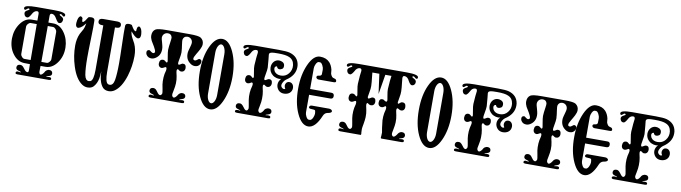

<svg xmlns="http://www.w3.org/2000/svg" viewBox="-34 -1332 6948 1960"><g transform="rotate(10 3439.5 -352.0)"><path d="M591 -351C590 -408 574 -460 542 -505C510 -550 471 -573 426 -573H375V-642C375 -657 380 -666 391 -667C408 -668 422 -660 435 -642C451 -617 465 -587 484 -587C499 -587 510 -595 515 -612C517 -617 518 -622 518 -626C518 -637 512 -647 500 -654L479 -666C472 -673 473 -677 483 -680C494 -683 509 -660 516 -660C526 -660 531 -666 531 -677C531 -698 491 -708 410 -708H226C145 -708 105 -698 105 -677C105 -666 110 -660 120 -660C127 -660 143 -683 154 -680C163 -677 165 -673 158 -666L136 -654C124 -647 118 -637 118 -626C118 -622 119 -617 121 -612C127 -595 138 -587 153 -587C172 -587 186 -617 201 -642C214 -660 229 -668 246 -667C256 -666 261 -657 261 -642V-573H202C157 -573 118 -550 86 -505C54 -460 38 -408 37 -351C36 -288 52 -235 85 -191C118 -147 158 -124 204 -123C213 -122 232 -122 263 -122L264 -59C264 -44 260 -37 252 -37C239 -37 227 -46 215 -64C204 -80 194 -90 185 -94C180 -97 174 -98 168 -98C147 -98 136 -89 133 -72C130 -54 139 -42 158 -37C178 -32 188 -28 187 -23C176 -23 166 -24 155 -27C138 -26 132 -19 135 -6C136 0 143 3 154 3H482C493 3 500 0 502 -6C505 -19 498 -26 481 -27C466 -26 455 -24 449 -23C448 -28 458 -32 477 -37C497 -42 506 -54 503 -72C500 -89 489 -98 468 -98C462 -98 456 -97 451 -94C442 -90 435 -85 430 -78L422 -64C409 -45 398 -36 388 -36C381 -36 375 -44 372 -59L373 -123H424C470 -123 509 -145 542 -190C575 -235 592 -288 591 -351ZM470 -208C470 -200 466 -191 458 -182C449 -171 440 -165 429 -165H374C374 -326 374 -450 375 -537H429C450 -537 470 -510 470 -494ZM199 -165C188 -165 179 -171 170 -182C162 -191 158 -200 158 -208V-494C158 -510 178 -537 199 -537H261C262 -306 263 -182 263 -165Z M1329 -623C1326 -660 1316 -683 1301 -692C1292 -697 1284 -693 1277 -679C1274 -664 1272 -653 1273 -646C1272 -642 1269 -640 1266 -640C1261 -640 1253 -645 1244 -656C1232 -673 1224 -686 1220 -694C1216 -699 1206 -702 1189 -702C1164 -702 1152 -693 1152 -674C1151 -637 1151 -576 1154 -493C1157 -394 1158 -327 1158 -291C1158 -213 1154 -154 1147 -113C1140 -75 1124 -56 1101 -56C1096 -56 1090 -57 1085 -59C1064 -67 1053 -108 1053 -182V-642H1068C1095 -642 1109 -653 1109 -674C1109 -695 1095 -706 1068 -706H918C891 -706 877 -695 877 -674C877 -653 891 -642 918 -642H932L933 -182C933 -108 922 -67 901 -59C895 -57 889 -56 884 -56C861 -56 846 -75 839 -113C832 -154 828 -213 828 -291C828 -327 829 -394 832 -493C835 -576 835 -637 834 -674C833 -693 821 -702 797 -702C780 -702 769 -699 766 -694L741 -656C732 -645 725 -640 719 -640C716 -640 714 -642 713 -646C710 -659 710 -669 711 -675C707 -686 693 -697 684 -692C669 -683 660 -660 657 -623C655 -602 658 -588 666 -580C672 -573 680 -571 690 -574C701 -577 714 -585 728 -598C736 -606 746 -617 758 -632C752 -600 746 -579 740 -568L710 -514C693 -477 685 -435 685 -389C685 -318 696 -248 718 -179C744 -96 780 -38 827 -7C844 4 862 10 883 10C910 10 930 2 944 -13C965 -36 979 -65 986 -102C989 -119 992 -145 993 -178C995 -101 1011 -46 1041 -13C1056 2 1076 10 1102 10C1123 10 1142 4 1159 -7C1206 -38 1242 -96 1268 -179C1289 -248 1300 -318 1300 -389C1300 -435 1292 -477 1275 -514C1266 -532 1256 -550 1246 -568C1234 -591 1228 -612 1227 -632C1256 -597 1278 -578 1295 -574C1315 -569 1332 -582 1329 -623Z M1975 -423C1980 -431 1983 -439 1983 -448C1983 -459 1978 -467 1969 -472C1964 -474 1960 -475 1957 -475C1948 -475 1931 -452 1915 -452C1902 -452 1896 -458 1896 -469C1896 -478 1903 -495 1917 -518C1938 -554 1965 -594 1965 -629C1965 -656 1954 -677 1932 -692C1917 -702 1878 -707 1817 -707H1578C1517 -707 1478 -702 1463 -692C1442 -678 1432 -656 1432 -626C1432 -609 1437 -591 1446 -573C1446 -572 1457 -554 1479 -518C1492 -495 1499 -478 1499 -469C1499 -458 1493 -452 1481 -452C1465 -452 1447 -475 1439 -475C1435 -475 1431 -474 1426 -472C1417 -467 1413 -459 1413 -448C1413 -439 1415 -431 1420 -423C1432 -404 1450 -395 1473 -395C1490 -395 1506 -401 1522 -413C1556 -438 1570 -474 1565 -523C1564 -532 1560 -550 1553 -575C1546 -598 1542 -614 1542 -622C1542 -657 1569 -678 1598 -677C1621 -677 1635 -665 1640 -642C1641 -635 1640 -619 1636 -594C1631 -563 1628 -535 1627 -511C1627 -494 1630 -472 1635 -444C1640 -417 1643 -400 1643 -395C1643 -386 1640 -381 1634 -381C1629 -380 1613 -401 1600 -402C1573 -404 1559 -390 1558 -360C1557 -333 1574 -317 1594 -317C1611 -318 1628 -336 1635 -333C1644 -331 1646 -320 1643 -299L1634 -262C1630 -239 1628 -214 1629 -187C1629 -167 1633 -141 1640 -109C1645 -82 1647 -67 1646 -62C1641 -48 1634 -41 1626 -41C1616 -41 1605 -49 1594 -66C1583 -83 1573 -93 1564 -97C1558 -100 1552 -101 1547 -101C1526 -101 1515 -92 1512 -75C1509 -58 1518 -46 1537 -41C1557 -36 1566 -31 1565 -26C1554 -26 1544 -27 1534 -30C1517 -29 1510 -22 1513 -9C1514 -3 1521 0 1533 0H1860C1872 0 1879 -3 1880 -9C1883 -22 1877 -29 1860 -30C1844 -29 1833 -27 1828 -26C1827 -31 1836 -36 1855 -41C1875 -46 1884 -58 1882 -75C1879 -92 1868 -101 1847 -101C1841 -101 1835 -100 1829 -97C1821 -93 1814 -88 1809 -81L1800 -67C1788 -50 1777 -41 1768 -41C1759 -41 1753 -48 1748 -62C1746 -67 1748 -82 1754 -109C1761 -141 1764 -167 1765 -187C1766 -214 1764 -239 1759 -262L1751 -299C1747 -320 1749 -331 1758 -333C1765 -336 1775 -317 1795 -316C1815 -315 1836 -329 1835 -360C1834 -387 1822 -400 1797 -398C1789 -397 1768 -378 1759 -381C1754 -382 1751 -387 1751 -396C1751 -401 1753 -417 1758 -444C1763 -471 1766 -492 1766 -509C1765 -533 1762 -560 1757 -591C1754 -616 1752 -631 1753 -638C1758 -663 1773 -676 1798 -677C1826 -678 1853 -657 1853 -622C1853 -614 1850 -598 1843 -575C1836 -550 1831 -532 1830 -523C1825 -474 1840 -438 1874 -413C1889 -401 1906 -395 1923 -395C1946 -395 1964 -404 1975 -423Z M2322 -352C2322 -453 2305 -539 2272 -610C2239 -681 2200 -717 2153 -717C2106 -717 2066 -681 2033 -610C2000 -539 1984 -453 1984 -352C1984 -251 2000 -165 2033 -94C2066 -23 2106 13 2153 13C2200 13 2239 -23 2272 -94C2305 -165 2322 -251 2322 -352ZM2200 -143C2200 -91 2178 -50 2153 -50C2128 -50 2106 -91 2106 -143V-567C2106 -619 2128 -660 2153 -660C2178 -660 2200 -619 2200 -567Z M2956 -587C2948 -644 2914 -681 2855 -698C2833 -704 2796 -707 2743 -707H2499C2419 -707 2379 -697 2379 -676C2379 -665 2384 -660 2394 -660C2401 -660 2416 -682 2427 -679C2437 -677 2438 -672 2431 -665L2410 -653C2398 -646 2392 -637 2392 -626C2392 -621 2393 -617 2395 -612C2400 -596 2411 -588 2426 -588C2445 -588 2458 -617 2473 -642C2484 -659 2500 -667 2519 -666C2529 -665 2534 -657 2534 -641C2534 -636 2532 -620 2528 -591C2525 -562 2523 -535 2522 -508C2521 -491 2524 -469 2529 -442C2534 -415 2537 -398 2537 -392C2537 -383 2534 -379 2529 -378C2522 -378 2508 -399 2495 -400C2468 -402 2454 -388 2453 -358C2452 -331 2468 -315 2489 -316C2506 -316 2522 -334 2529 -331C2538 -329 2541 -318 2537 -298L2528 -260C2524 -238 2522 -213 2523 -186C2524 -166 2527 -140 2534 -108C2539 -82 2541 -67 2540 -62C2535 -47 2529 -40 2520 -40C2511 -40 2500 -49 2488 -67C2465 -99 2453 -100 2442 -100C2421 -100 2410 -92 2407 -75C2404 -57 2413 -45 2432 -40C2451 -35 2461 -31 2460 -26L2449 -28C2442 -29 2435 -30 2429 -29C2412 -28 2405 -21 2408 -9C2410 -3 2417 0 2428 0H2754C2765 0 2772 -3 2773 -9C2776 -21 2770 -28 2753 -29C2747 -30 2740 -29 2733 -28L2721 -26C2721 -31 2731 -35 2750 -40C2769 -45 2778 -57 2775 -75C2772 -92 2761 -100 2740 -100C2734 -100 2728 -99 2723 -96C2714 -93 2707 -88 2702 -81L2694 -67C2682 -49 2671 -40 2661 -40C2653 -40 2646 -47 2641 -62C2640 -67 2642 -82 2648 -108C2655 -140 2658 -166 2658 -186C2659 -213 2657 -238 2653 -260L2645 -298C2641 -318 2643 -329 2652 -331C2659 -334 2669 -315 2689 -314C2709 -313 2729 -327 2729 -358C2728 -385 2716 -398 2691 -395C2683 -395 2662 -377 2653 -378C2648 -379 2645 -385 2645 -394C2645 -400 2647 -416 2652 -443C2657 -470 2660 -491 2660 -508C2655 -575 2651 -620 2648 -641C2647 -655 2656 -664 2677 -667C2686 -669 2707 -670 2740 -670C2793 -670 2832 -665 2855 -654C2887 -641 2905 -616 2910 -579C2914 -546 2906 -516 2885 -490C2865 -465 2838 -452 2805 -452C2773 -452 2750 -463 2736 -485C2731 -496 2728 -505 2728 -513C2728 -528 2736 -536 2751 -538C2756 -521 2766 -513 2780 -513C2789 -513 2799 -516 2809 -523C2817 -528 2821 -538 2821 -554C2821 -571 2813 -584 2798 -592C2786 -598 2774 -601 2762 -601C2718 -601 2688 -562 2688 -518C2688 -486 2701 -460 2726 -440C2729 -437 2736 -432 2747 -427C2763 -420 2778 -416 2793 -416C2801 -416 2809 -417 2816 -420C2797 -400 2788 -379 2788 -357C2788 -335 2796 -315 2812 -298C2827 -283 2846 -276 2868 -276C2915 -276 2950 -304 2950 -348C2950 -377 2932 -402 2904 -402C2889 -402 2878 -396 2871 -385C2866 -377 2863 -368 2863 -359C2863 -348 2867 -337 2874 -327C2870 -324 2866 -322 2861 -322C2852 -322 2843 -327 2834 -338C2830 -343 2828 -349 2828 -356C2828 -379 2848 -408 2865 -420C2926 -459 2957 -508 2957 -567C2957 -574 2957 -580 2956 -587Z M3383 -182C3384 -195 3366 -205 3351 -205H3169C3154 -205 3145 -193 3145 -184C3146 -175 3154 -170 3168 -170C3195 -170 3209 -167 3212 -162C3215 -153 3217 -142 3217 -127C3216 -114 3212 -99 3205 -84C3196 -67 3186 -58 3176 -58H3164C3154 -58 3145 -67 3136 -84C3128 -99 3124 -114 3124 -127V-309H3345C3364 -309 3374 -319 3374 -339C3374 -359 3364 -369 3345 -369H3124V-586C3124 -599 3128 -613 3136 -630C3145 -647 3154 -655 3164 -655H3176C3186 -655 3195 -647 3204 -630C3213 -613 3217 -599 3217 -586L3216 -537C3214 -526 3204 -519 3186 -518C3173 -517 3166 -511 3166 -500C3166 -489 3179 -479 3191 -479H3348C3364 -479 3372 -483 3372 -492C3372 -507 3364 -515 3348 -518C3337 -520 3329 -524 3324 -530C3321 -533 3318 -538 3314 -545L3308 -560L3304 -600C3297 -630 3285 -654 3268 -673C3244 -699 3211 -712 3168 -712C3123 -712 3084 -676 3051 -603C3019 -531 3003 -449 3003 -356C3002 -255 3018 -169 3051 -97C3084 -25 3124 11 3170 11C3219 11 3262 -33 3299 -122C3308 -143 3322 -156 3342 -159C3369 -163 3382 -171 3383 -182Z M4172 -660C4183 -660 4188 -665 4188 -676C4188 -697 4148 -707 4067 -707H3572C3491 -707 3451 -697 3451 -676C3451 -665 3456 -660 3466 -660C3473 -660 3489 -682 3500 -679C3509 -677 3511 -672 3504 -665L3482 -653C3470 -646 3464 -636 3464 -625C3464 -621 3465 -616 3467 -611C3473 -595 3484 -587 3499 -587C3516 -587 3532 -615 3547 -642C3560 -659 3574 -667 3591 -666C3602 -665 3607 -657 3607 -641C3607 -636 3605 -620 3601 -592C3598 -562 3596 -534 3595 -507C3594 -490 3597 -468 3602 -440C3607 -413 3610 -396 3610 -391C3610 -382 3607 -377 3602 -377C3595 -377 3581 -398 3568 -398C3541 -401 3527 -387 3526 -357C3525 -330 3541 -314 3561 -314C3578 -314 3595 -331 3602 -330C3611 -328 3613 -317 3610 -296L3601 -258C3597 -236 3595 -211 3596 -183C3597 -164 3600 -138 3607 -106C3612 -79 3614 -64 3613 -59C3608 -45 3602 -38 3593 -38C3583 -38 3572 -46 3561 -63C3550 -80 3540 -90 3531 -94C3526 -97 3520 -98 3514 -98C3493 -98 3482 -89 3479 -72C3476 -54 3485 -42 3504 -37C3523 -32 3533 -28 3533 -23L3522 -25C3514 -26 3507 -27 3501 -27C3484 -26 3478 -19 3481 -6C3482 0 3489 3 3500 3C3641 3 3711 3 3711 3C3716 3 3718 0 3718 -7C3718 -8 3714 -39 3715 -59C3715 -66 3718 -84 3723 -111C3728 -138 3731 -162 3732 -183C3733 -211 3731 -236 3726 -258L3718 -296C3714 -317 3717 -328 3726 -330C3731 -331 3743 -313 3762 -313C3782 -312 3803 -325 3802 -357C3801 -384 3789 -397 3764 -394C3756 -394 3735 -374 3726 -377C3721 -378 3718 -384 3718 -393C3718 -398 3721 -414 3726 -441C3731 -468 3734 -490 3733 -507C3732 -534 3730 -562 3726 -592C3723 -620 3721 -636 3721 -641V-645H3793L3821 -440L3855 -645H3918V-641C3918 -636 3916 -620 3912 -592C3909 -562 3907 -534 3906 -507C3905 -490 3908 -468 3913 -441C3918 -414 3921 -398 3921 -393C3921 -384 3918 -378 3913 -377C3908 -376 3902 -378 3893 -384C3884 -391 3878 -394 3875 -394C3850 -397 3837 -384 3837 -357C3836 -341 3841 -329 3850 -321C3857 -315 3866 -312 3877 -313C3896 -313 3906 -331 3913 -330C3922 -328 3924 -317 3921 -296L3912 -258C3908 -236 3906 -211 3907 -183C3913 -124 3919 -82 3924 -59C3925 -39 3921 -8 3921 -7C3921 0 3923 3 3928 3H4138C4150 3 4157 0 4158 -6C4161 -19 4155 -26 4138 -27C4131 -27 4124 -26 4117 -25L4106 -23C4105 -28 4115 -32 4134 -37C4153 -42 4162 -54 4160 -72C4157 -89 4146 -98 4125 -98C4119 -98 4113 -97 4107 -94C4099 -90 4092 -85 4087 -78L4078 -64C4066 -47 4055 -38 4046 -38C4037 -38 4031 -45 4026 -59C4024 -64 4026 -79 4032 -106C4039 -138 4042 -164 4043 -183C4044 -211 4042 -236 4037 -258L4029 -296C4025 -317 4028 -328 4037 -330C4044 -331 4060 -314 4077 -314C4098 -314 4114 -330 4113 -357C4112 -387 4098 -401 4071 -398C4058 -398 4044 -377 4037 -377C4032 -377 4029 -382 4029 -391C4029 -396 4032 -413 4037 -440C4042 -468 4045 -490 4044 -507C4043 -534 4041 -562 4037 -592C4034 -620 4032 -636 4032 -641C4032 -657 4037 -665 4047 -666C4064 -667 4079 -659 4092 -642C4107 -615 4121 -587 4140 -587C4155 -587 4166 -595 4172 -611C4173 -616 4174 -621 4174 -625C4174 -636 4168 -646 4157 -653L4135 -665C4128 -672 4129 -677 4139 -679C4150 -682 4165 -660 4172 -660Z M4592 -352C4592 -453 4575 -539 4542 -610C4509 -681 4470 -717 4423 -717C4376 -717 4336 -681 4303 -610C4270 -539 4254 -453 4254 -352C4254 -251 4270 -165 4303 -94C4336 -23 4376 13 4423 13C4470 13 4509 -23 4542 -94C4575 -165 4592 -251 4592 -352ZM4470 -143C4470 -91 4448 -50 4423 -50C4398 -50 4376 -91 4376 -143V-567C4376 -619 4398 -660 4423 -660C4448 -660 4470 -619 4470 -567Z M5226 -587C5218 -644 5184 -681 5125 -698C5103 -704 5066 -707 5013 -707H4769C4689 -707 4649 -697 4649 -676C4649 -665 4654 -660 4664 -660C4671 -660 4686 -682 4697 -679C4707 -677 4708 -672 4701 -665L4680 -653C4668 -646 4662 -637 4662 -626C4662 -621 4663 -617 4665 -612C4670 -596 4681 -588 4696 -588C4715 -588 4728 -617 4743 -642C4754 -659 4770 -667 4789 -666C4799 -665 4804 -657 4804 -641C4804 -636 4802 -620 4798 -591C4795 -562 4793 -535 4792 -508C4791 -491 4794 -469 4799 -442C4804 -415 4807 -398 4807 -392C4807 -383 4804 -379 4799 -378C4792 -378 4778 -399 4765 -400C4738 -402 4724 -388 4723 -358C4722 -331 4738 -315 4759 -316C4776 -316 4792 -334 4799 -331C4808 -329 4811 -318 4807 -298L4798 -260C4794 -238 4792 -213 4793 -186C4794 -166 4797 -140 4804 -108C4809 -82 4811 -67 4810 -62C4805 -47 4799 -40 4790 -40C4781 -40 4770 -49 4758 -67C4735 -99 4723 -100 4712 -100C4691 -100 4680 -92 4677 -75C4674 -57 4683 -45 4702 -40C4721 -35 4731 -31 4730 -26L4719 -28C4712 -29 4705 -30 4699 -29C4682 -28 4675 -21 4678 -9C4680 -3 4687 0 4698 0H5024C5035 0 5042 -3 5043 -9C5046 -21 5040 -28 5023 -29C5017 -30 5010 -29 5003 -28L4991 -26C4991 -31 5001 -35 5020 -40C5039 -45 5048 -57 5045 -75C5042 -92 5031 -100 5010 -100C5004 -100 4998 -99 4993 -96C4984 -93 4977 -88 4972 -81L4964 -67C4952 -49 4941 -40 4931 -40C4923 -40 4916 -47 4911 -62C4910 -67 4912 -82 4918 -108C4925 -140 4928 -166 4928 -186C4929 -213 4927 -238 4923 -260L4915 -298C4911 -318 4913 -329 4922 -331C4929 -334 4939 -315 4959 -314C4979 -313 4999 -327 4999 -358C4998 -385 4986 -398 4961 -395C4953 -395 4932 -377 4923 -378C4918 -379 4915 -385 4915 -394C4915 -400 4917 -416 4922 -443C4927 -470 4930 -491 4930 -508C4925 -575 4921 -620 4918 -641C4917 -655 4926 -664 4947 -667C4956 -669 4977 -670 5010 -670C5063 -670 5102 -665 5125 -654C5157 -641 5175 -616 5180 -579C5184 -546 5176 -516 5155 -490C5135 -465 5108 -452 5075 -452C5043 -452 5020 -463 5006 -485C5001 -496 4998 -505 4998 -513C4998 -528 5006 -536 5021 -538C5026 -521 5036 -513 5050 -513C5059 -513 5069 -516 5079 -523C5087 -528 5091 -538 5091 -554C5091 -571 5083 -584 5068 -592C5056 -598 5044 -601 5032 -601C4988 -601 4958 -562 4958 -518C4958 -486 4971 -460 4996 -440C4999 -437 5006 -432 5017 -427C5033 -420 5048 -416 5063 -416C5071 -416 5079 -417 5086 -420C5067 -400 5058 -379 5058 -357C5058 -335 5066 -315 5082 -298C5097 -283 5116 -276 5138 -276C5185 -276 5220 -304 5220 -348C5220 -377 5202 -402 5174 -402C5159 -402 5148 -396 5141 -385C5136 -377 5133 -368 5133 -359C5133 -348 5137 -337 5144 -327C5140 -324 5136 -322 5131 -322C5122 -322 5113 -327 5104 -338C5100 -343 5098 -349 5098 -356C5098 -379 5118 -408 5135 -420C5196 -459 5227 -508 5227 -567C5227 -574 5227 -580 5226 -587Z M5861 -423C5866 -431 5869 -439 5869 -448C5869 -459 5864 -467 5855 -472C5850 -474 5846 -475 5843 -475C5834 -475 5817 -452 5801 -452C5788 -452 5782 -458 5782 -469C5782 -478 5789 -495 5803 -518C5824 -554 5851 -594 5851 -629C5851 -656 5840 -677 5818 -692C5803 -702 5764 -707 5703 -707H5464C5403 -707 5364 -702 5349 -692C5328 -678 5318 -656 5318 -626C5318 -609 5323 -591 5332 -573C5332 -572 5343 -554 5365 -518C5378 -495 5385 -478 5385 -469C5385 -458 5379 -452 5367 -452C5351 -452 5333 -475 5325 -475C5321 -475 5317 -474 5312 -472C5303 -467 5299 -459 5299 -448C5299 -439 5301 -431 5306 -423C5318 -404 5336 -395 5359 -395C5376 -395 5392 -401 5408 -413C5442 -438 5456 -474 5451 -523C5450 -532 5446 -550 5439 -575C5432 -598 5428 -614 5428 -622C5428 -657 5455 -678 5484 -677C5507 -677 5521 -665 5526 -642C5527 -635 5526 -619 5522 -594C5517 -563 5514 -535 5513 -511C5513 -494 5516 -472 5521 -444C5526 -417 5529 -400 5529 -395C5529 -386 5526 -381 5520 -381C5515 -380 5499 -401 5486 -402C5459 -404 5445 -390 5444 -360C5443 -333 5460 -317 5480 -317C5497 -318 5514 -336 5521 -333C5530 -331 5532 -320 5529 -299L5520 -262C5516 -239 5514 -214 5515 -187C5515 -167 5519 -141 5526 -109C5531 -82 5533 -67 5532 -62C5527 -48 5520 -41 5512 -41C5502 -41 5491 -49 5480 -66C5469 -83 5459 -93 5450 -97C5444 -100 5438 -101 5433 -101C5412 -101 5401 -92 5398 -75C5395 -58 5404 -46 5423 -41C5443 -36 5452 -31 5451 -26C5440 -26 5430 -27 5420 -30C5403 -29 5396 -22 5399 -9C5400 -3 5407 0 5419 0H5746C5758 0 5765 -3 5766 -9C5769 -22 5763 -29 5746 -30C5730 -29 5719 -27 5714 -26C5713 -31 5722 -36 5741 -41C5761 -46 5770 -58 5768 -75C5765 -92 5754 -101 5733 -101C5727 -101 5721 -100 5715 -97C5707 -93 5700 -88 5695 -81L5686 -67C5674 -50 5663 -41 5654 -41C5645 -41 5639 -48 5634 -62C5632 -67 5634 -82 5640 -109C5647 -141 5650 -167 5651 -187C5652 -214 5650 -239 5645 -262L5637 -299C5633 -320 5635 -331 5644 -333C5651 -336 5661 -317 5681 -316C5701 -315 5722 -329 5721 -360C5720 -387 5708 -400 5683 -398C5675 -397 5654 -378 5645 -381C5640 -382 5637 -387 5637 -396C5637 -401 5639 -417 5644 -444C5649 -471 5652 -492 5652 -509C5651 -533 5648 -560 5643 -591C5640 -616 5638 -631 5639 -638C5644 -663 5659 -676 5684 -677C5712 -678 5739 -657 5739 -622C5739 -614 5736 -598 5729 -575C5722 -550 5717 -532 5716 -523C5711 -474 5726 -438 5760 -413C5775 -401 5792 -395 5809 -395C5832 -395 5850 -404 5861 -423Z M6244 -182C6245 -195 6227 -205 6212 -205H6030C6015 -205 6006 -193 6006 -184C6007 -175 6015 -170 6029 -170C6056 -170 6070 -167 6073 -162C6076 -153 6078 -142 6078 -127C6077 -114 6073 -99 6066 -84C6057 -67 6047 -58 6037 -58H6025C6015 -58 6006 -67 5997 -84C5989 -99 5985 -114 5985 -127V-309H6206C6225 -309 6235 -319 6235 -339C6235 -359 6225 -369 6206 -369H5985V-586C5985 -599 5989 -613 5997 -630C6006 -647 6015 -655 6025 -655H6037C6047 -655 6056 -647 6065 -630C6074 -613 6078 -599 6078 -586L6077 -537C6075 -526 6065 -519 6047 -518C6034 -517 6027 -511 6027 -500C6027 -489 6040 -479 6052 -479H6209C6225 -479 6233 -483 6233 -492C6233 -507 6225 -515 6209 -518C6198 -520 6190 -524 6185 -530C6182 -533 6179 -538 6175 -545L6169 -560L6165 -600C6158 -630 6146 -654 6129 -673C6105 -699 6072 -712 6029 -712C5984 -712 5945 -676 5912 -603C5880 -531 5864 -449 5864 -356C5863 -255 5879 -169 5912 -97C5945 -25 5985 11 6031 11C6080 11 6123 -33 6160 -122C6169 -143 6183 -156 6203 -159C6230 -163 6243 -171 6244 -182Z M6862 -587C6854 -644 6820 -681 6761 -698C6739 -704 6702 -707 6649 -707H6405C6325 -707 6285 -697 6285 -676C6285 -665 6290 -660 6300 -660C6307 -660 6322 -682 6333 -679C6343 -677 6344 -672 6337 -665L6316 -653C6304 -646 6298 -637 6298 -626C6298 -621 6299 -617 6301 -612C6306 -596 6317 -588 6332 -588C6351 -588 6364 -617 6379 -642C6390 -659 6406 -667 6425 -666C6435 -665 6440 -657 6440 -641C6440 -636 6438 -620 6434 -591C6431 -562 6429 -535 6428 -508C6427 -491 6430 -469 6435 -442C6440 -415 6443 -398 6443 -392C6443 -383 6440 -379 6435 -378C6428 -378 6414 -399 6401 -400C6374 -402 6360 -388 6359 -358C6358 -331 6374 -315 6395 -316C6412 -316 6428 -334 6435 -331C6444 -329 6447 -318 6443 -298L6434 -260C6430 -238 6428 -213 6429 -186C6430 -166 6433 -140 6440 -108C6445 -82 6447 -67 6446 -62C6441 -47 6435 -40 6426 -40C6417 -40 6406 -49 6394 -67C6371 -99 6359 -100 6348 -100C6327 -100 6316 -92 6313 -75C6310 -57 6319 -45 6338 -40C6357 -35 6367 -31 6366 -26L6355 -28C6348 -29 6341 -30 6335 -29C6318 -28 6311 -21 6314 -9C6316 -3 6323 0 6334 0H6660C6671 0 6678 -3 6679 -9C6682 -21 6676 -28 6659 -29C6653 -30 6646 -29 6639 -28L6627 -26C6627 -31 6637 -35 6656 -40C6675 -45 6684 -57 6681 -75C6678 -92 6667 -100 6646 -100C6640 -100 6634 -99 6629 -96C6620 -93 6613 -88 6608 -81L6600 -67C6588 -49 6577 -40 6567 -40C6559 -40 6552 -47 6547 -62C6546 -67 6548 -82 6554 -108C6561 -140 6564 -166 6564 -186C6565 -213 6563 -238 6559 -260L6551 -298C6547 -318 6549 -329 6558 -331C6565 -334 6575 -315 6595 -314C6615 -313 6635 -327 6635 -358C6634 -385 6622 -398 6597 -395C6589 -395 6568 -377 6559 -378C6554 -379 6551 -385 6551 -394C6551 -400 6553 -416 6558 -443C6563 -470 6566 -491 6566 -508C6561 -575 6557 -620 6554 -641C6553 -655 6562 -664 6583 -667C6592 -669 6613 -670 6646 -670C6699 -670 6738 -665 6761 -654C6793 -641 6811 -616 6816 -579C6820 -546 6812 -516 6791 -490C6771 -465 6744 -452 6711 -452C6679 -452 6656 -463 6642 -485C6637 -496 6634 -505 6634 -513C6634 -528 6642 -536 6657 -538C6662 -521 6672 -513 6686 -513C6695 -513 6705 -516 6715 -523C6723 -528 6727 -538 6727 -554C6727 -571 6719 -584 6704 -592C6692 -598 6680 -601 6668 -601C6624 -601 6594 -562 6594 -518C6594 -486 6607 -460 6632 -440C6635 -437 6642 -432 6653 -427C6669 -420 6684 -416 6699 -416C6707 -416 6715 -417 6722 -420C6703 -400 6694 -379 6694 -357C6694 -335 6702 -315 6718 -298C6733 -283 6752 -276 6774 -276C6821 -276 6856 -304 6856 -348C6856 -377 6838 -402 6810 -402C6795 -402 6784 -396 6777 -385C6772 -377 6769 -368 6769 -359C6769 -348 6773 -337 6780 -327C6776 -324 6772 -322 6767 -322C6758 -322 6749 -327 6740 -338C6736 -343 6734 -349 6734 -356C6734 -379 6754 -408 6771 -420C6832 -459 6863 -508 6863 -567C6863 -574 6863 -580 6862 -587Z"/></g></svg>

Font: GFS Eustace
Style: Regular
Weight: 400
Designer: George Matthiopoulos
Foundry: George Matthiopoulos
Version: Version 1.0